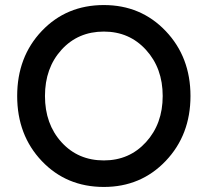

<svg xmlns="http://www.w3.org/2000/svg" viewBox="-20 -730 822 760"><path d="M391 10Q243 10 145.5 -92.5Q48 -195 48 -350Q48 -505 145.5 -607.5Q243 -710 391 -710Q538 -710 636 -607Q734 -504 734 -350Q734 -196 636 -93Q538 10 391 10ZM391 -95Q492 -95 558 -167.5Q624 -240 624 -350Q624 -460 558 -532.5Q492 -605 391 -605Q289 -605 223.5 -533Q158 -461 158 -350Q158 -239 223.5 -167Q289 -95 391 -95Z"/></svg>

Font: Easer Grotesk
Style: Regular
Weight: 400
Designer: Boardeaser, Bonnie Shaver-Troup, Thomas Jockin
Foundry: Lexend
Version: Version 1.008;Glyphs 3.1.2 (3151)